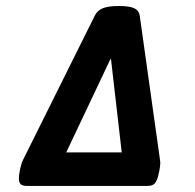

<svg xmlns="http://www.w3.org/2000/svg" viewBox="-20 -610 640 630"><path d="M438.5 -558.6 505.4 -82.5Q505.9 -80.1 505.9 -75.2Q505.9 -65.9 502.9 -49.8Q499 -29.3 494.1 -18.6Q489.3 -7.8 482.4 -3.9Q475.6 0 463.9 0H67.4Q54.2 0 48.1 -5.4Q42 -10.7 42 -24.9Q42 -34.7 44.9 -49.8Q49.3 -71.8 54.2 -82.5L291 -558.6Q299.8 -576.2 318.1 -583.3Q336.4 -590.3 371.1 -590.3Q404.8 -590.3 420.4 -583Q436 -575.7 438.5 -558.6ZM342.3 -416 197.3 -109.9H379.4L344.2 -416Z"/></svg>

Font: Courier Prime Sans
Style: Bold Italic
Weight: 700
Italic angle: -10°
Designer: Alan Dague-Greene
Foundry: Quote-Unquote Apps
Version: Version 3.020